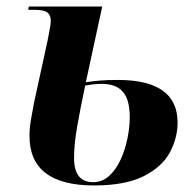

<svg xmlns="http://www.w3.org/2000/svg" viewBox="-20 -556 598 586"><path d="M267 10Q70 10 70 -141Q70 -166 74.5 -191Q79 -216 84 -243L125 -431Q129 -453 132 -468Q135 -483 135 -492Q135 -510 124.5 -518Q114 -526 86 -526H66L68 -536H292L242 -305Q261 -308 283.5 -310Q306 -312 340 -312Q522 -312 522 -182Q522 -135 498.5 -91Q475 -47 419 -18.5Q363 10 267 10ZM264 0Q292 0 313 -19Q334 -38 348 -68.5Q362 -99 369 -133.5Q376 -168 376 -198Q376 -252 355 -276Q334 -300 291 -300Q277 -300 264 -298.5Q251 -297 240 -295Q225 -224 215.5 -169.5Q206 -115 206 -74Q206 0 264 0Z"/></svg>

Font: Noto Serif Display SemiCondensed
Style: Bold Italic
Weight: 700
Width: 4
Italic angle: -12°
Designer: Monotype Design Team
Foundry: Monotype Imaging Inc.
Version: Version 2.009